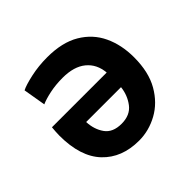

<svg xmlns="http://www.w3.org/2000/svg" viewBox="-139 -689 853 853"><g transform="rotate(-45 288.0 -262.5)"><path d="M283 13Q175 13 111.5 -54Q48 -121 48 -253Q48 -264 49 -278.5Q50 -293 51 -303H395Q390 -360 350.5 -392.5Q311 -425 240 -425Q196 -425 158.5 -417Q121 -409 99 -399L81 -505Q102 -516 151.5 -527Q201 -538 256 -538Q350 -538 410.5 -502Q471 -466 500 -404.5Q529 -343 529 -265Q529 -172 493.5 -110.5Q458 -49 401.5 -18Q345 13 283 13ZM281 -95Q335 -95 362 -130.5Q389 -166 394 -212H175Q177 -164 201.5 -129.5Q226 -95 281 -95Z"/></g></svg>

Font: Ubuntu Sans
Style: Bold
Weight: 700
Designer: Dalton Maag Ltd
Foundry: Dalton Maag Ltd
Version: Version 1.006; ttfautohint (v1.8.4.7-5d5b)